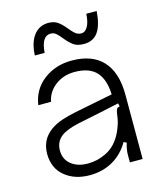

<svg xmlns="http://www.w3.org/2000/svg" viewBox="-116 -852 792 946"><g transform="rotate(-15 280.5 -379.0)"><path d="M48 -146Q48 -219 107 -261Q133 -279 164.5 -289.5Q196 -300 235 -308L431 -347Q428 -423 394 -461Q358 -501 282 -501Q226 -501 184.5 -470Q143 -439 133 -389H68Q80 -468 140.5 -513.5Q201 -559 283 -559Q386 -559 440 -502Q496 -443 496 -328V0H431V-38Q431 -65 441 -98L427 -105Q396 -51 345 -21Q292 10 225 10Q148 10 98 -31.5Q48 -73 48 -146ZM324 -70Q378 -96 408 -161Q425 -200 428.5 -224.5Q432 -249 433 -254Q435 -266 439 -272Q443 -278 454 -280L450 -296Q416 -288 357 -276L236 -251Q172 -237 144 -214Q113 -188 113 -146Q113 -100 146 -74Q179 -48 230 -48Q280 -48 324 -70ZM271 -676Q255 -696 244 -705Q233 -714 217 -714Q171 -714 165 -630H115Q118 -696 146 -732Q174 -768 220 -768Q249 -768 268 -754.5Q287 -741 307 -716Q323 -696 335.5 -686Q348 -676 365 -676Q385 -676 398 -699Q411 -722 413 -763H466Q461 -692 436.5 -657Q412 -622 364 -622Q331 -622 311.5 -636Q292 -650 271 -676Z"/></g></svg>

Font: Open Sauce Sans Light
Style: Regular
Weight: 300
Designer: Alfredo Marco Pradil
Foundry: Creative Sauce Fz LLC
Version: Version 1.477